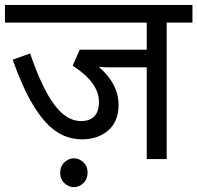

<svg xmlns="http://www.w3.org/2000/svg" viewBox="-20 -642 797 775"><path d="M306.2 -153.3Q379.4 -153.3 379.4 -231Q379.4 -308.6 273.4 -377L301.8 -441.4H572.3V-550.8H0V-622.1H756.8V-550.8H652.8V0H572.3V-370.1H435.1Q391.1 -370.1 378.9 -372.1Q458.5 -303.7 458.5 -218.3Q458.5 -151.4 416.5 -115.2Q374.5 -79.6 312.5 -79.6Q250.5 -79.6 202.1 -114.7Q107.9 -183.1 31.2 -400.9L101.6 -426.3Q148.9 -287.1 198.7 -220.2Q248.5 -153.3 306.2 -153.3ZM305.7 4.9Q334 22 333.5 55.7Q333 89.4 304.7 106Q292 113.3 278.3 113.3Q263.7 113.3 251 105.5Q222.7 88.4 223.1 55.2Q223.1 21.5 251 4.9Q263.7 -2.9 278.3 -2.9Q293 -2.9 305.7 4.9Z"/></svg>

Font: NotoSans
Style: Regular
Weight: 400
Designer: Monotype Design team
Foundry: Monotype Imaging Inc.
Version: Version 1.04